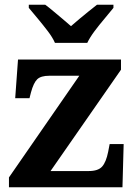

<svg xmlns="http://www.w3.org/2000/svg" viewBox="-20 -786 569 806"><path d="M17.6 0V-41.2L312.9 -468H187Q151.7 -468 136.3 -453.3Q121 -438.6 110 -398L103.8 -373.7H43.8L55.6 -536H487.9V-493.3L192.2 -68H352.8Q391.8 -68 408.6 -86.6Q425.4 -105.3 434.1 -148.9L440.3 -181.1H499.1L494.1 0ZM210.7 -606Q200.7 -629 180.4 -655.5Q160.1 -682 138.5 -708Q116.9 -734 100.9 -753V-766H170Q184.4 -755.6 203.7 -739.2Q223 -722.8 243 -706.3Q263 -689.8 278 -676.2Q293 -689.8 313.1 -706.3Q333.1 -722.8 353.2 -739.2Q373.2 -755.6 387 -766H456.2V-753Q441.2 -734 419.1 -708Q397 -682 377.1 -655.5Q357.3 -629 346.3 -606Z"/></svg>

Font: Noto Serif Sinhala
Style: Regular
Weight: 400
Designer: Jelle Bosma - Monotype Design Team
Foundry: Monotype Imaging Inc.
Version: Version 2.006